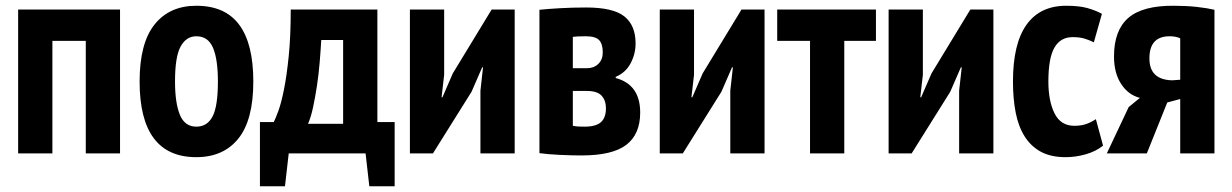

<svg xmlns="http://www.w3.org/2000/svg" viewBox="-20 -533 4279 667"><path d="M278 -391H162V0H43V-500H397V0H278Z M465 -250Q465 -383 517 -448Q569 -513 662 -513Q762 -513 811 -447Q860 -381 860 -250Q860 -116 808 -51.5Q756 13 662 13Q465 13 465 -250ZM588 -250Q588 -175 605 -134Q622 -93 662 -93Q700 -93 718.5 -128.5Q737 -164 737 -250Q737 -327 720 -367Q703 -407 662 -407Q627 -407 607.5 -371.5Q588 -336 588 -250Z M1351 114H1263L1250 0H983L970 114H883V-109H931Q937 -120 947 -147.5Q957 -175 966.5 -222Q976 -269 983 -338Q990 -407 990 -500H1291V-109H1351ZM1172 -103V-394H1096Q1094 -358 1090.5 -316Q1087 -274 1081 -234.5Q1075 -195 1067.5 -160Q1060 -125 1050 -103Z M1649 -218 1658 -299H1655L1618 -214L1484 0H1404V-500H1523V-273L1514 -195H1517L1553 -278L1688 -500H1768V0H1649Z M1854 -499Q1882 -502 1925.5 -504.5Q1969 -507 2016 -507Q2110 -507 2149 -476Q2188 -445 2188 -382Q2188 -346 2171 -313.5Q2154 -281 2119 -266V-262Q2204 -239 2204 -142Q2204 -67 2156 -30Q2108 7 2000 7Q1965 7 1923.5 5Q1882 3 1854 -1ZM1970 -96Q1980 -94 1989 -93.5Q1998 -93 2011 -93Q2050 -93 2067.5 -108.5Q2085 -124 2085 -157Q2085 -184 2070 -200.5Q2055 -217 2019 -217H1970ZM2019 -296Q2043 -296 2058.5 -311Q2074 -326 2074 -351Q2074 -380 2061.5 -393.5Q2049 -407 2015 -407Q1998 -407 1988 -406.5Q1978 -406 1970 -405V-296Z M2517 -218 2526 -299H2523L2486 -214L2352 0H2272V-500H2391V-273L2382 -195H2385L2421 -278L2556 -500H2636V0H2517Z M3023 -391H2913V0H2794V-391H2680V-500H3023Z M3312 -218 3321 -299H3318L3281 -214L3147 0H3067V-500H3186V-273L3177 -195H3180L3216 -278L3351 -500H3431V0H3312Z M3812 -27Q3787 -7 3752 3Q3717 13 3682 13Q3631 13 3596.5 -5.5Q3562 -24 3540 -58.5Q3518 -93 3508.5 -141.5Q3499 -190 3499 -250Q3499 -381 3546 -447Q3593 -513 3684 -513Q3729 -513 3757.5 -505Q3786 -497 3808 -485L3780 -386Q3762 -395 3745.5 -399.5Q3729 -404 3706 -404Q3664 -404 3643 -367.5Q3622 -331 3622 -250Q3622 -182 3643.5 -139Q3665 -96 3712 -96Q3737 -96 3754.5 -102.5Q3772 -109 3787 -119Z M4080 -189 4035 -177 3964 0H3825L3901 -161L3940 -193Q3900 -203 3875 -241Q3850 -279 3850 -337Q3850 -428 3900 -471Q3950 -514 4059 -513Q4101 -513 4137.5 -509Q4174 -505 4199 -499V0H4080ZM4080 -256V-400Q4065 -407 4043 -407Q3973 -407 3973 -330Q3973 -256 4052 -254Z"/></svg>

Font: PT Sans Narrow
Style: Bold
Weight: 700
Width: 3
Designer: A.Korolkova, O.Umpeleva, V.Yefimov
Foundry: ParaType Ltd
Version: Version 2.003W OFL